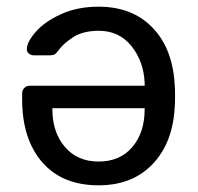

<svg xmlns="http://www.w3.org/2000/svg" viewBox="-20 -550 599 580"><path d="M46.9 -250V-268.1Q46.9 -277.8 53.5 -284.4Q60.1 -291 69.8 -291H417V-299.8Q414.1 -364.7 377 -410.9Q339.8 -457 278.8 -457Q231.9 -457 202.4 -438.5Q172.9 -419.9 158.2 -399.9Q149.4 -387.7 144.3 -385.3Q139.2 -382.8 127 -382.8H83Q74.2 -382.8 67.6 -387.9Q61 -393.1 61 -400.9Q61 -422.9 88.1 -453.9Q115.2 -484.9 164.6 -507.3Q213.9 -529.8 277.8 -529.8Q379.9 -529.8 440.9 -466.3Q502 -402.8 507.8 -293Q508.8 -285.2 508.8 -259.8Q508.8 -234.9 507.8 -226.1Q502 -118.2 440.9 -54.2Q379.9 9.8 277.8 9.8Q168 9.8 107.4 -60.1Q46.9 -129.9 46.9 -250ZM138.2 -220.2Q138.2 -150.4 176 -106.2Q213.9 -62 277.8 -62Q342.8 -62 379.9 -106Q417 -149.9 417 -220.2V-223.1H138.2Z"/></svg>

Font: Rubik AZ
Style: Regular
Weight: 400
Designer: Hubert and Fischer
Foundry: Hubert & Fischer
Version: Version 2.000